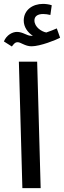

<svg xmlns="http://www.w3.org/2000/svg" viewBox="-31 -967 329 987"><path d="M30 -728C40 -741 46 -750 60 -750C76 -750 98 -729 131 -729C176 -729 258 -762 278 -773L261 -821C245 -814 228 -807 207 -800C184 -804 146 -827 146 -862C146 -883 162 -895 191 -895C204 -895 215 -893 228 -890L235 -940C221 -945 203 -947 190 -947C137 -947 91 -916 91 -861C91 -828 112 -799 138 -783C135 -783 132 -783 129 -783C107 -783 87 -803 56 -803C34 -803 3 -788 -11 -754ZM84 0H178L160 -650H66Z"/></svg>

Font: Noto Sans Arabic Cond Med
Style: Regular
Weight: 500
Width: 3
Designer: Monotype Design Team, Nadine Chahine, Nizar Qandah and Khaled Hosny
Foundry: Monotype Imaging Inc.
Version: Version 2.012